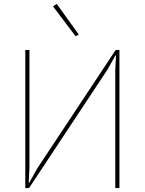

<svg xmlns="http://www.w3.org/2000/svg" viewBox="-20 -951 732 971"><path d="M362.8 -767.1 248 -918.9 267.1 -931.2 377.9 -776.9ZM107.9 0V-698.2H128.9V-101.1L125 -26.9H127.9L168.9 -100.1L564.9 -698.2H584V0H563V-597.2L566.9 -670.9H564L522.9 -598.1L127 0Z"/></svg>

Font: Anuphan Thin
Style: Regular
Weight: 250
Designer: Mike Abbink, Paul van der Laan, Pieter van Rosmalen, Mint Tantisuwanna
Foundry: Bold Monday; Cadson Demak
Version: Version 3.002;hotconv 1.0.109;makeotfexe 2.5.65596